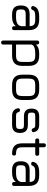

<svg xmlns="http://www.w3.org/2000/svg" viewBox="1302 -1958 856 3501"><g transform="rotate(90 1730.5 -208.0)"><path d="M240 0Q158 0 119 -39Q80 -78 80 -160Q80 -242 119 -281Q158 -320 240 -320H458Q455 -378 429 -400Q403 -422 340 -422H282Q226 -422 200 -412.5Q174 -403 165 -380Q158 -362 150 -355Q142 -348 126 -348Q108 -348 97.5 -358Q87 -368 91 -385Q114 -494 282 -494H340Q438 -494 484 -448Q530 -402 530 -304V-36Q530 0 494 0Q458 0 458 -36V-68Q405 0 296 0ZM296 -72Q433 -72 454 -153Q456 -161 458 -165V-248H240Q188 -248 170 -230Q152 -212 152 -160Q152 -108 170 -90Q188 -72 240 -72Z M792 0V164Q792 200 756 200Q720 200 720 164V-458Q720 -494 756 -494Q792 -494 792 -458V-435Q843 -494 954 -494H992Q1090 -494 1136 -448Q1182 -402 1182 -304V-190Q1182 -92 1136 -46Q1090 0 992 0ZM954 -422Q880 -422 836 -401.5Q792 -381 792 -341V-72H992Q1060 -72 1085 -97Q1110 -122 1110 -190V-304Q1110 -372 1085 -397Q1060 -422 992 -422Z M1532 0Q1435 0 1388.5 -46Q1342 -92 1342 -189V-304Q1342 -402 1388 -448Q1434 -494 1532 -494H1614Q1712 -494 1758 -448Q1804 -402 1804 -304V-190Q1804 -92 1758 -46Q1712 0 1614 0ZM1414 -189Q1414 -122 1439.5 -97Q1465 -72 1532 -72H1614Q1682 -72 1707 -97Q1732 -122 1732 -190V-304Q1732 -372 1707 -397Q1682 -422 1614 -422H1532Q1464 -422 1439 -397Q1414 -372 1414 -304Z M2097 0Q1973 0 1955 -106Q1952 -124 1962 -134Q1972 -144 1990 -144Q2019 -144 2028 -109Q2033 -88 2048.5 -80Q2064 -72 2097 -72H2261Q2303 -72 2318 -86.5Q2333 -101 2333 -144Q2333 -187 2318 -201.5Q2303 -216 2261 -216H2100Q1961 -216 1961 -355Q1961 -494 2100 -494H2256Q2372 -494 2390 -395Q2393 -377 2383 -367Q2373 -357 2355 -357Q2326 -357 2317 -391Q2312 -409 2298 -415.5Q2284 -422 2256 -422H2100Q2060 -422 2046.5 -409Q2033 -396 2033 -355Q2033 -316 2046.5 -302Q2060 -288 2100 -288H2261Q2405 -288 2405 -144Q2405 0 2261 0Z M2781 0Q2685 0 2639.5 -45Q2594 -90 2594 -186V-422H2541Q2505 -422 2505 -458Q2505 -494 2541 -494H2594V-580Q2594 -616 2630 -616Q2666 -616 2666 -580V-494H2785Q2821 -494 2821 -458Q2821 -422 2785 -422H2666V-186Q2666 -120 2690.5 -96Q2715 -72 2781 -72Q2817 -72 2817 -36Q2817 0 2781 0Z M3081 0Q2999 0 2960 -39Q2921 -78 2921 -160Q2921 -242 2960 -281Q2999 -320 3081 -320H3299Q3296 -378 3270 -400Q3244 -422 3181 -422H3123Q3067 -422 3041 -412.5Q3015 -403 3006 -380Q2999 -362 2991 -355Q2983 -348 2967 -348Q2949 -348 2938.5 -358Q2928 -368 2932 -385Q2955 -494 3123 -494H3181Q3279 -494 3325 -448Q3371 -402 3371 -304V-36Q3371 0 3335 0Q3299 0 3299 -36V-68Q3246 0 3137 0ZM3137 -72Q3274 -72 3295 -153Q3297 -161 3299 -165V-248H3081Q3029 -248 3011 -230Q2993 -212 2993 -160Q2993 -108 3011 -90Q3029 -72 3081 -72Z"/></g></svg>

Font: Jura SemiBold
Style: Regular
Weight: 600
Designer: Daniel Johnson, Alexei Vanyashin
Foundry: Daniel Johnson
Version: Version 5.103